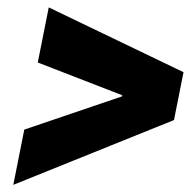

<svg xmlns="http://www.w3.org/2000/svg" viewBox="-20 -526 521 521"><path d="M311.5 -264.6V-267.6L82.5 -356.4L112.3 -505.9L478 -330.1L452.1 -200.2L16.1 -24.4L45.9 -174.3Z"/></svg>

Font: Roboto-BlackItalic
Style: Italic
Weight: 900
Italic angle: -12°
Designer: Google
Version: Version 1.100141; 2013